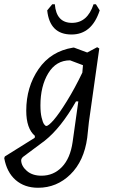

<svg xmlns="http://www.w3.org/2000/svg" viewBox="-76 -689 537 907"><path d="M377 -669 395 -640Q358 -526 262 -526Q159 -526 147 -640L171 -669H183Q190 -581 264 -581Q337 -581 366 -669ZM274 -464 336 -441 383 -466 393 -460 344 -113 336 -38Q321 72 256.5 135Q192 198 104 198Q40 198 -2 161.5Q-44 125 -56 58L-53 50L88 -38L89 -47Q48 -82 48 -166Q48 -278 106 -362.5Q164 -447 269 -464ZM115 -191Q115 -157 120.5 -134Q126 -111 132 -102.5Q138 -94 143 -94Q153 -94 177.5 -122Q202 -150 239.5 -210.5Q277 -271 313 -346L314 -359L316 -381L255 -404Q189 -404 152 -343Q115 -282 115 -191ZM120 141Q177 141 216.5 100Q256 59 267 -18L294 -210H283Q212 -85 135 -24L33 52Q24 60 24 69Q25 96 51 118.5Q77 141 120 141Z"/></svg>

Font: Alegreya Sans
Style: Italic
Weight: 400
Italic angle: -7°
Designer: Juan Pablo del Peral
Foundry: Huerta Tipografica
Version: Version 2.007